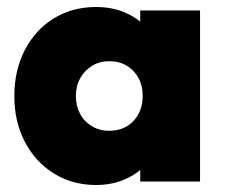

<svg xmlns="http://www.w3.org/2000/svg" viewBox="-20 -519 643 549"><path d="M255 10Q187 10 134 -23Q81 -56 51 -113.5Q21 -171 21 -244Q21 -318 51 -376Q81 -434 134 -466.5Q187 -499 255 -499Q301 -499 339 -482.5Q377 -466 401.5 -436Q426 -406 431 -368V-122Q426 -83 401.5 -53.5Q377 -24 339 -7Q301 10 255 10ZM292 -145Q335 -145 361.5 -173Q388 -201 388 -245Q388 -274 376 -296Q364 -318 342.5 -331Q321 -344 293 -344Q265 -344 243.5 -331Q222 -318 209.5 -295.5Q197 -273 197 -245Q197 -216 209 -193.5Q221 -171 243 -158Q265 -145 292 -145ZM381 0V-131L406 -251L381 -369V-489H552V0Z"/></svg>

Font: Outfit ExtraBold
Style: Regular
Weight: 800
Designer: Rodrigo Fuenzalida
Foundry: fragTYPE
Version: Version 1.100;gftools[0.9.27]